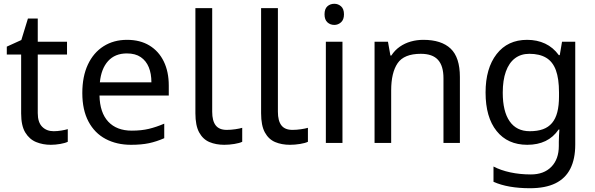

<svg xmlns="http://www.w3.org/2000/svg" viewBox="-20 -757 3152 1017"><path d="M264 -62Q284 -62 305 -65.5Q326 -69 339 -73V-6Q325 1 299 5.5Q273 10 249 10Q207 10 171.5 -4.5Q136 -19 114 -55Q92 -91 92 -156V-468H16V-510L93 -545L128 -659H180V-536H335V-468H180V-158Q180 -109 203.5 -85.5Q227 -62 264 -62Z M653 -546Q722 -546 771.5 -516Q821 -486 847.5 -431.5Q874 -377 874 -304V-251H507Q509 -160 553.5 -112.5Q598 -65 678 -65Q729 -65 768.5 -74.5Q808 -84 850 -102V-25Q809 -7 769 1.5Q729 10 674 10Q598 10 539.5 -21Q481 -52 448.5 -113.5Q416 -175 416 -264Q416 -352 445.5 -415Q475 -478 528.5 -512Q582 -546 653 -546ZM652 -474Q589 -474 552.5 -433.5Q516 -393 509 -321H782Q782 -367 768 -401Q754 -435 725.5 -454.5Q697 -474 652 -474Z M1168 10Q1124 10 1089.5 -4.5Q1055 -19 1035 -55.5Q1015 -92 1015 -157V-714H1104V-165Q1104 -117 1122.5 -93Q1141 -69 1181 -69Q1203 -69 1226.5 -72.5Q1250 -76 1263 -80V-6Q1249 1 1221.5 5.5Q1194 10 1168 10Z M1516 10Q1472 10 1437.5 -4.5Q1403 -19 1383 -55.5Q1363 -92 1363 -157V-714H1452V-165Q1452 -117 1470.5 -93Q1489 -69 1529 -69Q1551 -69 1574.5 -72.5Q1598 -76 1611 -80V-6Q1597 1 1569.5 5.5Q1542 10 1516 10Z M1794 -536V0H1706V-536ZM1751 -737Q1771 -737 1786.5 -723.5Q1802 -710 1802 -681Q1802 -653 1786.5 -639Q1771 -625 1751 -625Q1729 -625 1714 -639Q1699 -653 1699 -681Q1699 -710 1714 -723.5Q1729 -737 1751 -737Z M2222 -546Q2318 -546 2367 -499.5Q2416 -453 2416 -349V0H2329V-343Q2329 -408 2300 -440Q2271 -472 2209 -472Q2120 -472 2086 -422Q2052 -372 2052 -278V0H1964V-536H2035L2048 -463H2053Q2071 -491 2097.5 -509.5Q2124 -528 2156 -537Q2188 -546 2222 -546Z M2772 -546Q2825 -546 2867.5 -526Q2910 -506 2940 -465H2945L2957 -536H3027V9Q3027 85 3001 136.5Q2975 188 2922 214Q2869 240 2787 240Q2729 240 2680.5 231.5Q2632 223 2594 206V125Q2632 145 2683 156Q2734 167 2792 167Q2861 167 2900.5 126.5Q2940 86 2940 16V-5Q2940 -17 2941 -39.5Q2942 -62 2943 -71H2939Q2911 -30 2869.5 -10Q2828 10 2773 10Q2669 10 2610.5 -63Q2552 -136 2552 -267Q2552 -395 2610.5 -470.5Q2669 -546 2772 -546ZM2784 -472Q2739 -472 2707.5 -448Q2676 -424 2659.5 -378Q2643 -332 2643 -266Q2643 -167 2679.5 -114.5Q2716 -62 2786 -62Q2827 -62 2856 -72.5Q2885 -83 2904 -105.5Q2923 -128 2932 -163Q2941 -198 2941 -246V-267Q2941 -340 2924.5 -385Q2908 -430 2873 -451Q2838 -472 2784 -472Z"/></svg>

Font: umalayalam85
Style: Book
Weight: 400
Designer: Jelle Bosma - Monotype Design Team
Foundry: Monotype Imaging Inc.
Version: Version 2.003